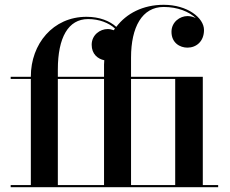

<svg xmlns="http://www.w3.org/2000/svg" viewBox="-20 -780 960 800"><path d="M24.5 -9V0H889V-9H825V-460H526V-540C526 -667 572 -751 662 -751C720.5 -751 768.5 -731 796 -704.5C785.5 -710 773 -713 761 -713C730 -713 694.5 -688.5 694.5 -647.5C694.5 -601 730 -581.5 761 -581.5C798 -581.5 830 -607.5 830 -655C830 -705.5 761.5 -760 662 -760C575.5 -760 507 -724 464.5 -668C437.5 -692.5 395 -710 340.5 -710C200.5 -710 108.5 -596.5 108.5 -461.5V-460H24.5V-451H108.5V-9ZM221 -490C221 -624 264.5 -700.5 347 -700.5C394 -700.5 434 -684.5 459 -661C457.5 -658.5 456 -656.5 454 -654C446 -657 437.5 -659 428.5 -659C397.5 -659 362 -635 362 -593.5C362 -554.5 387.5 -534.5 414.5 -529C414 -523.5 413.5 -517.5 413.5 -511.5V-460H221ZM221 -9V-451H413.5V-9ZM710 -451V-9H526V-451Z"/></svg>

Font: Bodoni* 24pt Medium
Style: Regular
Weight: 500
Version: Version 2.3